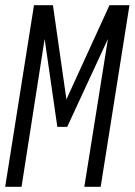

<svg xmlns="http://www.w3.org/2000/svg" viewBox="-20 -720 519 740"><path d="M0 0 111 -700H184L236 -337L402 -700H479L368 0H305L396 -570L239 -231H201L152 -570L63 0Z"/></svg>

Font: Georama Condensed
Style: Italic
Weight: 400
Width: 3
Italic angle: -9°
Designer: Jean-Baptiste Levee
Foundry: Production Type
Version: Version 1.000